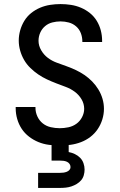

<svg xmlns="http://www.w3.org/2000/svg" viewBox="-20 -702 590 942"><path d="M273 12Q246 12 219.5 8.5Q193 5 168.5 -5Q144 -15 122.5 -31.5Q101 -48 86.5 -70Q72 -92 64.5 -118Q57 -144 57 -170V-177H154V-173Q154 -151 163.5 -130.5Q173 -110 190 -96.5Q207 -83 229 -78Q251 -73 273 -73Q294 -73 315.5 -77.5Q337 -82 354.5 -94.5Q372 -107 382.5 -127Q393 -147 393 -168Q393 -193 380 -215Q367 -237 346.5 -252Q326 -267 303 -275.5Q280 -284 256.5 -293Q233 -302 210.5 -312.5Q188 -323 167.5 -337Q147 -351 129 -368.5Q111 -386 98.5 -407.5Q86 -429 79 -453.5Q72 -478 72 -503Q72 -528 79 -553Q86 -578 99.5 -600Q113 -622 133 -638Q153 -654 176.5 -664Q200 -674 225.5 -678Q251 -682 277 -682Q303 -682 328.5 -678Q354 -674 377.5 -664Q401 -654 421 -638Q441 -622 454.5 -600Q468 -578 474.5 -553Q481 -528 481 -502V-496H384V-499Q384 -520 376.5 -539.5Q369 -559 353.5 -572.5Q338 -586 318 -591.5Q298 -597 277 -597Q257 -597 237 -592Q217 -587 201.5 -574Q186 -561 177.5 -542Q169 -523 169 -502Q169 -478 182 -455.5Q195 -433 215 -418Q235 -403 258.5 -394.5Q282 -386 305.5 -377.5Q329 -369 351.5 -358.5Q374 -348 394.5 -334Q415 -320 432.5 -302Q450 -284 463 -262.5Q476 -241 483 -217Q490 -193 490 -168Q490 -142 482 -116Q474 -90 459 -68Q444 -46 423 -30Q402 -14 377 -4.5Q352 5 325.5 8.5Q299 12 273 12ZM167 220V146H275Q283 146 291 145Q299 144 307 141Q315 138 320.5 132Q326 126 326 118Q326 109 321 102Q316 95 308 91.5Q300 88 291.5 87Q283 86 275 86H233V-73H317V44Q333 47 347.5 54Q362 61 373 72Q384 83 389.5 98.5Q395 114 395 130Q395 144 391 158Q387 172 378 182.5Q369 193 356.5 200.5Q344 208 330.5 212.5Q317 217 303 218.5Q289 220 275 220Z"/></svg>

Font: Lode Dark Term
Style: Bold
Weight: 700
Monospace: yes
Designer: Belleve Invis
Foundry: Belleve Invis
Version: Version 29.2.0